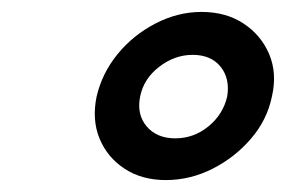

<svg xmlns="http://www.w3.org/2000/svg" viewBox="-20 -847 480 322"><path d="M142 -685Q151 -724 177 -756Q203 -788 240.5 -807.5Q278 -827 318 -827Q359 -827 388.5 -807.5Q418 -788 431.5 -756Q445 -724 436 -685Q428 -646 401 -614.5Q374 -583 336.5 -564Q299 -545 258 -545Q218 -545 189 -564Q160 -583 147 -614.5Q134 -646 142 -685ZM215 -685Q209 -655 226 -635Q243 -615 274 -615Q305 -615 329.5 -635Q354 -655 361 -685Q366 -715 350 -735Q334 -755 303 -755Q273 -755 247 -735Q221 -715 215 -685Z"/></svg>

Font: Glory Thin
Style: Bold Italic
Weight: 700
Italic angle: -12°
Version: Version 1.011